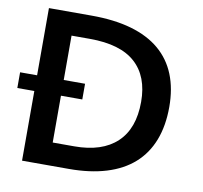

<svg xmlns="http://www.w3.org/2000/svg" viewBox="-85 -796 931 881"><g transform="rotate(10 380.5 -355.5)"><path d="M-6 -324.6V-397.8H296.7V-324.6ZM73.2 0V-710.9H271.5Q378.4 -710.9 458 -688Q537.6 -665 590.3 -620.4Q643.1 -575.7 669.4 -510.3Q695.8 -444.8 695.8 -359.9Q695.8 -272 669.7 -204.6Q643.6 -137.2 592.5 -91.8Q541.5 -46.4 465.8 -23.2Q390.1 0 291.5 0ZM197.3 -106.4H297.9Q426.8 -106.4 495.6 -170.9Q564.5 -235.4 564.5 -360.4Q564.5 -479 494.9 -541.7Q425.3 -604.5 282.7 -604.5H197.3Z"/></g></svg>

Font: Ride
Style: Bold
Weight: 700
Version: Version 3.000